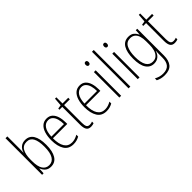

<svg xmlns="http://www.w3.org/2000/svg" viewBox="44 -1669 2820 2820"><g transform="rotate(-45 1453.5 -259.5)"><path d="M113 -506Q113 -463 111 -425H114Q127 -476 165 -507.5Q203 -539 260 -539Q345 -539 388 -470Q431 -401 431 -268Q431 -136 386.5 -63Q342 10 254 10Q200 10 166 -18.5Q132 -47 115 -93H112L106 0H75V-760H113ZM257 -505Q181 -505 147 -444.5Q113 -384 113 -283V-247Q113 -133 149 -79Q185 -25 250 -25Q319 -25 355.5 -85.5Q392 -146 392 -268Q392 -385 359.5 -445Q327 -505 257 -505Z M705 -539Q762 -539 797.5 -506Q833 -473 849 -418.5Q865 -364 865 -300V-267H567Q566 -149 605.5 -86.5Q645 -24 723 -24Q785 -24 847 -61V-23Q819 -7 788.5 1.5Q758 10 721 10Q622 10 575.5 -64.5Q529 -139 529 -263Q529 -345 548.5 -407Q568 -469 607 -504Q646 -539 705 -539ZM705 -505Q646 -505 609.5 -454Q573 -403 568 -300H829Q829 -357 816 -403.5Q803 -450 775.5 -477.5Q748 -505 705 -505Z M1091 -24Q1107 -24 1121.5 -27Q1136 -30 1146 -35V-2Q1134 3 1119 6.5Q1104 10 1085 10Q1032 10 1011 -24Q990 -58 990 -124V-496H931V-520L990 -530L1000 -657H1028V-529H1147V-496H1028V-124Q1028 -74 1041 -49Q1054 -24 1091 -24Z M1392 -539Q1449 -539 1484.5 -506Q1520 -473 1536 -418.5Q1552 -364 1552 -300V-267H1254Q1253 -149 1292.5 -86.5Q1332 -24 1410 -24Q1472 -24 1534 -61V-23Q1506 -7 1475.5 1.5Q1445 10 1408 10Q1309 10 1262.5 -64.5Q1216 -139 1216 -263Q1216 -345 1235.5 -407Q1255 -469 1294 -504Q1333 -539 1392 -539ZM1392 -505Q1333 -505 1296.5 -454Q1260 -403 1255 -300H1516Q1516 -357 1503 -403.5Q1490 -450 1462.5 -477.5Q1435 -505 1392 -505Z M1700 -726Q1716 -726 1723 -715Q1730 -704 1730 -689Q1730 -671 1722 -660.5Q1714 -650 1699 -650Q1684 -650 1676.5 -661Q1669 -672 1669 -688Q1669 -704 1676 -715Q1683 -726 1700 -726ZM1717 -529V0H1680V-529Z M1908 0H1871V-760H1908Z M2082 -726Q2098 -726 2105 -715Q2112 -704 2112 -689Q2112 -671 2104 -660.5Q2096 -650 2081 -650Q2066 -650 2058.5 -661Q2051 -672 2051 -688Q2051 -704 2058 -715Q2065 -726 2082 -726ZM2099 -529V0H2062V-529Z M2404 -539Q2461 -539 2493 -511.5Q2525 -484 2541 -445H2545L2550 -529H2580V27Q2580 130 2534 185.5Q2488 241 2385 241Q2344 241 2310.5 232.5Q2277 224 2248 209V170Q2279 187 2312 197Q2345 207 2385 207Q2465 207 2503.5 163.5Q2542 120 2542 30V-10Q2542 -33 2542.5 -55Q2543 -77 2545 -105H2542Q2527 -53 2490 -21.5Q2453 10 2396 10Q2316 10 2271 -57.5Q2226 -125 2226 -261Q2226 -392 2270 -465.5Q2314 -539 2404 -539ZM2407 -505Q2332 -505 2298 -439Q2264 -373 2264 -261Q2264 -141 2299 -82.5Q2334 -24 2401 -24Q2454 -24 2485 -54.5Q2516 -85 2529 -132.5Q2542 -180 2542 -232V-308Q2542 -365 2529 -409.5Q2516 -454 2486 -479.5Q2456 -505 2407 -505Z M2832 -24Q2848 -24 2862.5 -27Q2877 -30 2887 -35V-2Q2875 3 2860 6.5Q2845 10 2826 10Q2773 10 2752 -24Q2731 -58 2731 -124V-496H2672V-520L2731 -530L2741 -657H2769V-529H2888V-496H2769V-124Q2769 -74 2782 -49Q2795 -24 2832 -24Z"/></g></svg>

Font: Noto Sans Thai Cond ExtLt
Style: Regular
Weight: 200
Width: 3
Designer: Monotype Design Team
Foundry: Monotype Imaging Inc.
Version: Version 2.002; ttfautohint (v1.8.4.7-5d5b)